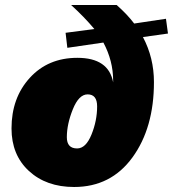

<svg xmlns="http://www.w3.org/2000/svg" viewBox="-20 -737 691 767"><path d="M651 -603 551 -589Q595 -506 595 -409Q595 -226 509 -108Q423 10 276 10Q165 10 95.5 -54Q26 -118 26 -224Q26 -346 99 -426Q172 -506 289 -506Q414 -506 432 -408V-415Q432 -494 393 -567L249 -546L242 -606L357 -621Q316 -670 264 -717H446Q489 -679 516 -643L643 -662ZM288 -144Q323 -144 345.5 -199.5Q368 -255 368 -312Q368 -360 330 -360Q295 -360 271 -300.5Q247 -241 247 -189Q247 -144 288 -144Z"/></svg>

Font: Elaine Sans Black
Style: Italic
Weight: 900
Italic angle: -13°
Designer: Wei Huang
Foundry: Wei Huang
Version: Version 2.001;December 24, 2019;FontCreator 12.0.0.2547 64-b